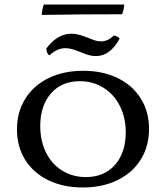

<svg xmlns="http://www.w3.org/2000/svg" viewBox="-20 -820 734 849"><path d="M55 -248Q55 -324 91.5 -383Q128 -442 194.5 -474.5Q261 -507 348 -507Q434 -507 500 -475Q566 -443 602.5 -384.5Q639 -326 639 -250Q639 -173 602.5 -114.5Q566 -56 499.5 -23.5Q433 9 346 9Q260 9 194 -23Q128 -55 91.5 -113Q55 -171 55 -248ZM536 -235Q536 -300 510 -351.5Q484 -403 437.5 -432Q391 -461 333 -461Q252 -461 205 -406.5Q158 -352 158 -263Q158 -196 184 -144.5Q210 -93 256 -65Q302 -37 360 -37Q441 -37 488.5 -91Q536 -145 536 -235ZM335 -590Q312 -599 298 -603Q284 -607 269 -607Q233 -607 198 -575Q185 -585 185 -606Q234 -671 296 -671Q325 -671 369 -653Q388 -645 401 -641Q414 -637 427 -637Q457 -637 483 -663Q501 -660 509 -649Q467 -572 404 -572Q387 -572 372 -576.5Q357 -581 335 -590ZM520 -757Q336 -757 165 -754Q165 -763 167.5 -777.5Q170 -792 174 -800H529Q529 -780 520 -757Z"/></svg>

Font: Vollkorn SC
Style: Regular
Weight: 400
Designer: Friedrich Althausen
Foundry: Friedrich Althausen
Version: Version 4.015